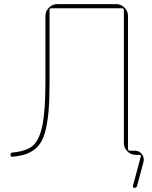

<svg xmlns="http://www.w3.org/2000/svg" viewBox="-20 -750 737 930"><path d="M42 9Q31 11 31 0Q31 -11 39 -11Q105 -17 137 -42.5Q169 -68 184.5 -138.5Q200 -209 200 -350V-673Q200 -696 217 -713Q234 -730 257 -730H543Q566 -730 583 -713Q600 -696 600 -673V-29Q600 -20 609 -20H633Q655 -20 667.5 -3Q680 14 675 35L644 150Q641 160 632 160Q622 160 624 150L662 8Q664 0 656 0H637Q614 0 597 -17Q580 -34 580 -57V-701Q580 -710 571 -710H229Q220 -710 220 -701V-350Q220 -266 215 -209.5Q210 -153 198.5 -110.5Q187 -68 166 -44Q145 -20 115.5 -7.5Q86 5 42 9Z"/></svg>

Font: Rounded Mplus 1c Thin
Style: Regular
Weight: 250
Version: Version 1.059.20150529